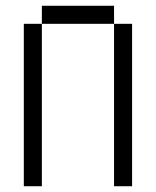

<svg xmlns="http://www.w3.org/2000/svg" viewBox="-20 -645 540 665"><path d="M62.5 -562.5V0H125V-562.5ZM375 -562.5V0H437.5V-562.5ZM125 -562.5H375V-625H125Z"/></svg>

Font: Unifont
Style: Regular
Weight: 500
Version: Version 15.1.04